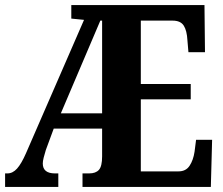

<svg xmlns="http://www.w3.org/2000/svg" viewBox="-20 -734 876 754"><path d="M0 0V-53H9Q30 -53 47 -72Q64 -91 82 -132L310 -656L260 -661V-714H783L785 -529H720L716 -576Q714 -614 701.5 -633.5Q689 -653 658 -653H533V-404H729V-344H533V-61H681Q710 -61 724.5 -83Q739 -105 744 -138L750 -185H813L808 0H304V-53H330Q356 -53 368.5 -67Q381 -81 381 -120V-229H191L160 -145Q155 -129 151.5 -115Q148 -101 148 -92Q148 -53 196 -53H209V0ZM219 -289H381V-653H374Z"/></svg>

Font: Noto Serif Khmer ExtraCondensed ExtraBold
Style: Regular
Weight: 800
Width: 2
Designer: Danh Hong and the Monotype Design Team
Foundry: Monotype Imaging Inc.
Version: Version 2.004; ttfautohint (v1.8.4.7-5d5b)